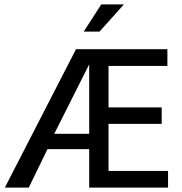

<svg xmlns="http://www.w3.org/2000/svg" viewBox="-20 -854 829 874"><path d="M2 0 326 -630H742V-554H474V-365H716V-290H474V-76H745V0H386V-175H196L111 0ZM386 -561 227 -245H386ZM433 -710H361L441 -834H544Z"/></svg>

Font: Mukta Mahee
Style: Regular
Weight: 400
Designer: Shuchita Grover, Noopur Datye, Girish Dalvi, Yashodeep Gholap
Foundry: Ek Type
Version: Version 2.538;PS 1.000;hotconv 16.6.51;makeotf.lib2.5.65220;